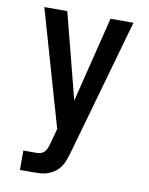

<svg xmlns="http://www.w3.org/2000/svg" viewBox="-83 -581 666 857"><g transform="rotate(10 250.0 -152.5)"><path d="M67 215V127H123Q133 127 143.5 124.5Q154 122 161.5 114.5Q169 107 173 97Q177 87 180 77Q180 77 180 77Q180 77 180 77L199 6L48 -520H152L252 -132L348 -520H452L276 101Q271 118 265 134.5Q259 151 249 165.5Q239 180 224.5 190.5Q210 201 193 207Q176 213 158.5 214Q141 215 123 215Z"/></g></svg>

Font: Zed Sans Semibold
Style: Regular
Weight: 600
Designer: Belleve Invis
Foundry: Belleve Invis
Version: Version 1.0.0; ttfautohint (v1.8.4)